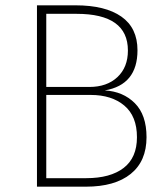

<svg xmlns="http://www.w3.org/2000/svg" viewBox="-20 -702 630 722"><path d="M374 -362Q443 -358 487 -314Q531 -270 531 -186Q531 -96 471.5 -48Q412 0 303 0H119V-682H264Q376 -682 436.5 -639.5Q497 -597 497 -513Q497 -383 374 -362ZM268 -650H154V-375H316Q382 -375 421.5 -412Q461 -449 461 -512Q461 -650 268 -650ZM304 -32Q395 -32 445 -70.5Q495 -109 495 -186Q495 -265 447.5 -305Q400 -345 321 -345H154V-32Z"/></svg>

Font: Fira Sans UltraLight
Style: Regular
Weight: 200
Designer: Carrois Corporate & Edenspiekermann AG
Foundry: Carrois Corporate GbR & Edenspiekermann AG
Version: Version 4.106;PS 004.106;hotconv 1.0.70;makeotf.lib2.5.58329